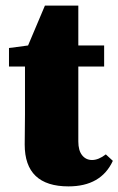

<svg xmlns="http://www.w3.org/2000/svg" viewBox="-20 -649 422 684"><path d="M357 -99 382 -76Q340 15 224 15Q68 15 68 -134Q68 -154 68.5 -188Q69 -222 69 -241V-412H12V-478L80 -487L140 -629H259V-487H351V-412H259V-145Q259 -113 272.5 -96Q286 -79 308 -79Q331 -79 357 -99Z"/></svg>

Font: TypoPRO Source Serif Pro
Style: Regular
Weight: 900
Designer: Frank Grießhammer
Foundry: Adobe Systems Incorporated
Version: Version 1.017;PS 1.0;hotconv 1.0.79;makeotf.lib2.5.61930